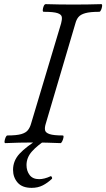

<svg xmlns="http://www.w3.org/2000/svg" viewBox="-20 -688 513 927"><path d="M6 3Q1 3 2 -6Q3 -15 7 -24.5Q11 -34 16 -34Q60 -34 82.5 -40.5Q105 -47 115 -60Q125 -73 130 -91L275 -575Q280 -593 278.5 -605.5Q277 -618 258 -624.5Q239 -631 191 -631Q186 -631 186.5 -640Q187 -649 191 -658.5Q195 -668 201 -668Q234 -667 267.5 -666.5Q301 -666 335 -666Q368 -666 402 -666.5Q436 -667 469 -668Q474 -668 473 -658.5Q472 -649 468 -640Q464 -631 459 -631Q415 -631 392 -624.5Q369 -618 359 -606Q349 -594 344 -575L201 -91Q195 -72 197.5 -59.5Q200 -47 219.5 -40.5Q239 -34 283 -34Q288 -34 286.5 -24.5Q285 -15 280.5 -6Q276 3 272 3Q205 0 139 0Q73 0 6 3ZM133 219Q87 219 65 193.5Q43 168 43 132Q43 88 74.5 54Q106 20 171 -20H212Q160 14 134 43.5Q108 73 108 109Q108 137 123 157Q138 177 169 177Q181 177 195 173.5Q209 170 224 163Q227 161 230 166.5Q233 172 231 175Q210 195 186.5 207Q163 219 133 219Z"/></svg>

Font: Junicode SmExp
Style: Italic
Weight: 400
Width: 6
Italic angle: -11°
Designer: Peter S. Baker
Version: Version 2.205; ttfautohint (v1.8.4)